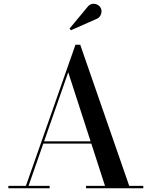

<svg xmlns="http://www.w3.org/2000/svg" viewBox="-20 -1003 808 1023"><path d="M207.5 -238V-250H522.5V-238ZM407.5 -764.5 668.5 -12.5H743.5V0H438.5V-12.5H539.5L343.5 -618L132 -12.5H244.5V0H24.5V-12.5H118L382 -764.5ZM358 -842 350.5 -850.5 445.5 -965Q456.5 -979.5 470.5 -982Q484.5 -984.5 496.8 -979Q509 -973.5 515 -963.5Q521.5 -953.5 520.8 -940.5Q520 -927.5 512.8 -916.8Q505.5 -906 493 -901.5Z"/></svg>

Font: Bodoni Moda 18pt Medium
Style: Regular
Weight: 500
Designer: Owen Earl
Foundry: indestructible type
Version: Version 2.004